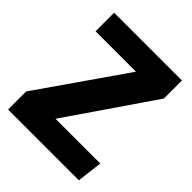

<svg xmlns="http://www.w3.org/2000/svg" viewBox="-207 -875 1001 1001"><g transform="rotate(45 294.0 -374.0)"><path d="M553 -748H53V-611H351L19 -133V0H541L558 -141H228L553 -615Z"/></g></svg>

Font: Glow Sans SC Normal ExtraBold
Style: Regular
Weight: 800
Designer: Ryoko NISHIZUKA (kana, bopomofo & ideographs); Paul D. Hunt (Latin, Greek & Cyrillic); Sandoll Communications, Soo-young
Version: Version 0.93